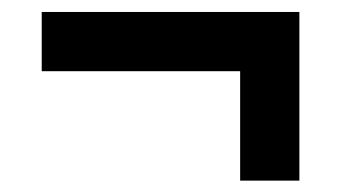

<svg xmlns="http://www.w3.org/2000/svg" viewBox="-20 -414 592 329"><path d="M51.5 -393.5H493V-292H51.5ZM493 -357V-104.5H391.5V-357Z"/></svg>

Font: Newsreader 9pt
Style: Bold
Weight: 700
Designer: Hugues Gentile
Foundry: Production Type
Version: Version 1.003